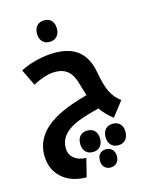

<svg xmlns="http://www.w3.org/2000/svg" viewBox="-149 -820 981 1241"><g transform="rotate(-15 341.5 -199.5)"><path d="M272.9 326.2Q170.4 326.2 107.7 269.3Q44.9 212.4 44.9 118.2Q44.9 64.9 66.2 20.8Q87.4 -23.4 128.2 -59.3Q168.9 -95.2 234.4 -126.2Q299.8 -157.2 409.2 -187Q393.6 -234.4 384.8 -268.1Q369.6 -327.1 337.2 -356Q304.7 -384.8 251 -384.8Q185.5 -384.8 102.1 -338.9L48.8 -449.2Q97.2 -474.6 160.2 -489.7Q223.1 -504.9 282.2 -504.9Q481 -504.9 514.2 -312Q531.2 -217.8 554 -173.6Q576.7 -129.4 618.2 -98.1L542 0Q493.2 -38.6 460.9 -84Q340.3 -53.2 291.5 -28.6Q242.7 -3.9 216.8 29.5Q190.9 63 190.9 109.9Q190.9 151.9 222.4 178Q253.9 204.1 303.2 204.1ZM270 -581.1Q238.8 -581.1 220.7 -600.3Q202.6 -619.6 202.6 -652.8Q202.6 -686.5 220.5 -705.8Q238.3 -725.1 270 -725.1Q300.3 -725.1 318.1 -706.1Q335.9 -687 335.9 -652.8Q335.9 -619.6 317.6 -600.3Q299.3 -581.1 270 -581.1ZM439.9 305.2Q416 305.2 399.7 290Q383.3 274.9 383.3 244.1Q383.3 212.4 399.7 197.8Q416 183.1 439.9 183.1Q466.3 183.1 481.7 200Q497.1 216.8 497.1 244.1Q497.1 271.5 481.7 288.3Q466.3 305.2 439.9 305.2ZM355 179.2Q324.2 179.2 306.2 159.7Q288.1 140.1 288.1 106.9Q288.1 73.7 305.7 54.4Q323.2 35.2 355 35.2Q386.2 35.2 403.8 54.4Q421.4 73.7 421.4 106.9Q421.4 140.6 403.1 159.9Q384.8 179.2 355 179.2ZM525.4 179.2Q494.1 179.2 476.1 160.2Q458 141.1 458 106.9Q458 73.7 475.6 54.4Q493.2 35.2 525.4 35.2Q555.7 35.2 573.5 54.2Q591.3 73.2 591.3 106.9Q591.3 140.6 573 159.9Q554.7 179.2 525.4 179.2Z"/></g></svg>

Font: DroidArabicKufi-Bold
Style: Bold
Weight: 700
Designer: Pascal Zoghbi
Foundry: Ascender Corporation
Version: Version 1.00